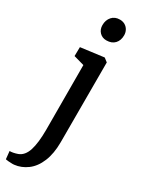

<svg xmlns="http://www.w3.org/2000/svg" viewBox="-276 -845 864 1128"><g transform="rotate(30 156.0 -281.0)"><path d="M43.9 -487.3 44.9 -548.3 199.7 -568.4H202.1L226.6 -549.3V-8.8Q226.6 68.4 203.9 123.8Q181.2 179.2 141.1 209Q101.6 238.3 55.2 243.2Q53.7 243.7 43.9 243.7Q30.3 243.7 15.9 242.4Q1.5 241.2 -2.4 239.3L-7.8 186.5Q-0.5 187.5 15.4 184.6Q31.2 181.6 45.4 176.3Q83.5 162.1 99.9 111.1Q116.2 60.1 116.2 -29.3L115.2 -467.3ZM168 -806.2H168.5Q188.5 -806.2 203.9 -796.9Q219.2 -787.6 227.5 -771.5Q235.4 -756.3 235.4 -738.3Q235.4 -703.1 215.3 -681.6Q195.3 -660.2 159.2 -660.2H158.7Q130.9 -660.2 112.8 -679Q94.7 -697.8 94.7 -727.1Q94.7 -761.2 114.5 -783.7Q134.3 -806.2 168 -806.2Z"/></g></svg>

Font: Merriweather
Style: Regular
Weight: 400
Designer: Eben Sorkin
Foundry: Eben Sorkin
Version: Version 1.584; ttfautohint (v1.8.1)